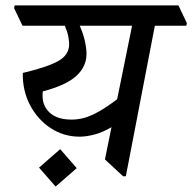

<svg xmlns="http://www.w3.org/2000/svg" viewBox="-20 -640 709 708"><path d="M274 -136Q215 -136 167 -167.5Q119 -199 91 -252Q63 -305 64 -371Q153 -392 194 -414.5Q235 -437 235 -477Q235 -489 231.5 -507Q228 -525 219 -545H63L32 -610L34 -620H638L669 -555L667 -545H551L444 10H434L367 -52L391 -171Q359 -152 328.5 -144Q298 -136 274 -136ZM467 -545H274Q287 -516 293 -488.5Q299 -461 299 -441Q299 -395 262 -360.5Q225 -326 138 -303Q137 -299 137 -295Q137 -291 137 -286Q137 -248 164.5 -223.5Q192 -199 244 -199Q284 -199 323 -217.5Q362 -236 412 -274ZM263 -20 185 48 124 -22 202 -90Z"/></svg>

Font: Tiro Devanagari Sanskrit
Style: Italic
Weight: 400
Italic angle: -11°
Designer: Devanagari: John Hudson & Fiona Ross, assisted by Paul Hanslow. Latin: John Hudson with Paul Hanslow, assisted by Kaja S
Foundry: Tiro Typeworks Ltd.
Version: Version 1.52